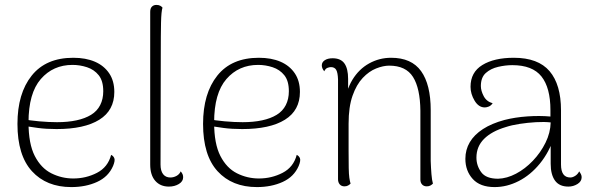

<svg xmlns="http://www.w3.org/2000/svg" viewBox="-20 -749 2398 781"><path d="M270 12Q169 12 110 -52.5Q51 -117 51 -245Q51 -369 109 -441.5Q167 -514 278 -514Q329 -514 366 -498Q403 -482 424 -451Q445 -420 445 -375Q445 -300 384 -262Q323 -224 210 -224Q168 -224 134.5 -228.5Q101 -233 70 -238L71 -265Q99 -259 139 -255.5Q179 -252 212 -252Q256 -252 291 -259.5Q326 -267 350.5 -282Q375 -297 387.5 -321.5Q400 -346 400 -378Q400 -420 381.5 -443Q363 -466 334 -475.5Q305 -485 275 -485Q196 -485 146 -427.5Q96 -370 96 -251Q96 -164 121.5 -114.5Q147 -65 189 -44Q231 -23 278 -23Q330 -23 374.5 -46Q419 -69 432 -119Q441 -115 445 -105.5Q449 -96 440 -74Q421 -30 375 -9Q329 12 270 12Z M667 10Q632 10 611.5 -13.5Q591 -37 591 -80V-701Q591 -715 598 -722Q605 -729 616 -729Q626 -729 632 -725.5Q638 -722 641 -718Q636 -703 635 -656Q634 -609 634 -522L633 -80Q633 -54 643.5 -40.5Q654 -27 673 -27Q686 -27 698 -33.5Q710 -40 715 -52Q721 -45 723 -39.5Q725 -34 725 -28Q725 -11 707.5 -0.5Q690 10 667 10Z M1025 12Q924 12 865 -52.5Q806 -117 806 -245Q806 -369 864 -441.5Q922 -514 1033 -514Q1084 -514 1121 -498Q1158 -482 1179 -451Q1200 -420 1200 -375Q1200 -300 1139 -262Q1078 -224 965 -224Q923 -224 889.5 -228.5Q856 -233 825 -238L826 -265Q854 -259 894 -255.5Q934 -252 967 -252Q1011 -252 1046 -259.5Q1081 -267 1105.5 -282Q1130 -297 1142.5 -321.5Q1155 -346 1155 -378Q1155 -420 1136.5 -443Q1118 -466 1089 -475.5Q1060 -485 1030 -485Q951 -485 901 -427.5Q851 -370 851 -251Q851 -164 876.5 -114.5Q902 -65 944 -44Q986 -23 1033 -23Q1085 -23 1129.5 -46Q1174 -69 1187 -119Q1196 -115 1200 -105.5Q1204 -96 1195 -74Q1176 -30 1130 -9Q1084 12 1025 12Z M1381 9Q1369 9 1362 1Q1355 -7 1355 -20V-426Q1354 -454 1347.5 -465Q1341 -476 1326 -476Q1320 -476 1312 -473Q1304 -470 1299 -459Q1289 -471 1289 -483Q1289 -496 1301 -504Q1313 -512 1333 -512Q1366 -512 1381 -491Q1396 -470 1396 -428V-332L1382 -321Q1387 -381 1413.5 -424.5Q1440 -468 1481.5 -491Q1523 -514 1571 -514Q1654 -514 1693 -459.5Q1732 -405 1732 -301V-94Q1733 -65 1735 -40.5Q1737 -16 1741 -2Q1737 2 1731 5.5Q1725 9 1716 9Q1704 9 1697 1.5Q1690 -6 1690 -19V-299Q1689 -390 1660 -436Q1631 -482 1563 -482Q1539 -482 1510 -470.5Q1481 -459 1455.5 -432Q1430 -405 1414 -359.5Q1398 -314 1398 -246Q1398 -178 1398 -135Q1398 -92 1398.5 -66Q1399 -40 1401 -26Q1403 -12 1406 -2Q1402 2 1396 5.5Q1390 9 1381 9Z M2292 10Q2255 10 2237.5 -14.5Q2220 -39 2220 -83V-205L2235 -194Q2214 -130 2176 -83.5Q2138 -37 2090 -12.5Q2042 12 1992 12Q1933 12 1903 -21Q1873 -54 1873 -103Q1873 -140 1891 -170.5Q1909 -201 1944.5 -224Q1980 -247 2032 -261Q2075 -272 2125 -275.5Q2175 -279 2219 -275V-301Q2219 -392 2182.5 -438Q2146 -484 2064 -484Q2036 -484 2006 -477Q1976 -470 1956 -452Q1936 -434 1936 -399Q1936 -380 1947.5 -358Q1959 -336 1984 -329Q1977 -319 1968 -315.5Q1959 -312 1952 -312Q1927 -312 1910.5 -339.5Q1894 -367 1894 -396Q1894 -455 1942 -484.5Q1990 -514 2070 -514Q2169 -514 2215.5 -459.5Q2262 -405 2262 -300V-80Q2262 -27 2300 -27Q2309 -27 2319.5 -33.5Q2330 -40 2336 -52Q2341 -45 2343.5 -39.5Q2346 -34 2346 -28Q2346 -11 2329 -0.5Q2312 10 2292 10ZM2006 -22Q2042 -23 2079 -42.5Q2116 -62 2147.5 -95Q2179 -128 2199 -168.5Q2219 -209 2220 -251Q2194 -254 2160 -252Q2126 -250 2093.5 -245Q2061 -240 2037 -232Q1980 -215 1949 -184Q1918 -153 1918 -108Q1918 -75 1937.5 -48.5Q1957 -22 2006 -22Z"/></svg>

Font: Arima ExtraLight
Style: Regular
Weight: 250
Designer: Joana Correia and Natanael Gama
Foundry: NDISCOVER
Version: Version 1.101;gftools[0.9.23]